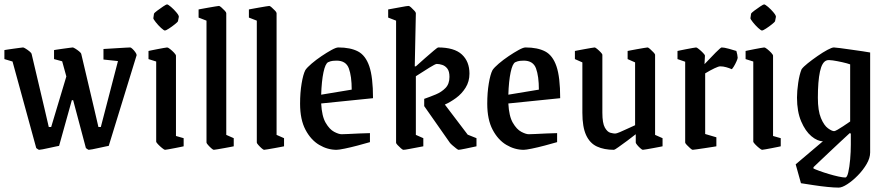

<svg xmlns="http://www.w3.org/2000/svg" viewBox="-22 -673 4036 874"><path d="M156 9Q154 9 148.5 5Q143 1 143 1L35 -393L-2 -404V-445Q-2 -445 9.5 -447Q21 -449 37 -451Q53 -453 66.5 -455Q80 -457 83 -457Q86 -457 95 -451.5Q104 -446 112.5 -439Q121 -432 122 -427L180 -181L200 -95H211L280 -325L261 -394L224 -404V-445Q224 -445 235.5 -447Q247 -449 263 -451Q279 -453 292.5 -455Q306 -457 309 -457Q312 -457 321 -451.5Q330 -446 338.5 -439Q347 -432 348 -427L406 -181L426 -95H437L515 -395L449 -402V-450Q449 -450 466.5 -451Q484 -452 507 -453.5Q530 -455 549 -456Q568 -457 571 -457Q574 -457 581 -450.5Q588 -444 594 -435.5Q600 -427 600 -422L473 -9Q473 -9 460 -6.5Q447 -4 430 0Q413 4 399 6.5Q385 9 382 9Q380 9 374.5 5Q369 1 369 1L311 -217H305L247 -9Q247 -9 234 -6.5Q221 -4 204 0Q187 4 173 6.5Q159 9 156 9Z M679 -611Q680 -614 693 -624Q706 -634 720.5 -643.5Q735 -653 738 -653Q743 -653 756.5 -641.5Q770 -630 781.5 -616Q793 -602 792 -596L788 -576Q787 -573 774 -562.5Q761 -552 747 -543Q733 -534 729 -534Q724 -534 711 -546Q698 -558 687 -572Q676 -586 676 -590ZM729 9Q726 9 716 1Q706 -7 697.5 -16Q689 -25 689 -28V-393L654 -404V-441Q654 -441 665.5 -443.5Q677 -446 693 -449Q709 -452 722.5 -454.5Q736 -457 739 -457Q743 -457 752.5 -449.5Q762 -442 770.5 -433Q779 -424 779 -419V-54L814 -44V-7Q814 -7 802.5 -4.5Q791 -2 775 1Q759 4 745.5 6.5Q732 9 729 9Z M951 9Q948 9 940 2Q932 -5 925 -13Q918 -21 918 -24V-579L882 -593V-630Q882 -630 895 -632.5Q908 -635 925.5 -638Q943 -641 957.5 -643.5Q972 -646 975 -646Q978 -646 986 -639Q994 -632 1001 -624.5Q1008 -617 1008 -613V-59L1042 -44V-7Q1042 -7 1029.5 -4.5Q1017 -2 1000 1Q983 4 968.5 6.5Q954 9 951 9Z M1180 9Q1177 9 1169 2Q1161 -5 1154 -13Q1147 -21 1147 -24V-579L1111 -593V-630Q1111 -630 1124 -632.5Q1137 -635 1154.5 -638Q1172 -641 1186.5 -643.5Q1201 -646 1204 -646Q1207 -646 1215 -639Q1223 -632 1230 -624.5Q1237 -617 1237 -613V-59L1271 -44V-7Q1271 -7 1258.5 -4.5Q1246 -2 1229 1Q1212 4 1197.5 6.5Q1183 9 1180 9Z M1662 -26Q1638 -19 1606 -10.5Q1574 -2 1547 3.5Q1520 9 1510 9Q1469 9 1431 -13.5Q1393 -36 1368.5 -82.5Q1344 -129 1344 -201Q1344 -251 1351 -293Q1358 -335 1368 -354Q1376 -366 1396.5 -383.5Q1417 -401 1441.5 -417.5Q1466 -434 1487 -445.5Q1508 -457 1518 -457Q1573 -457 1607.5 -439Q1642 -421 1659 -371.5Q1676 -322 1676 -226L1440 -202Q1443 -144 1460.5 -114Q1478 -84 1499 -73Q1520 -62 1533 -62Q1539 -62 1562.5 -63Q1586 -64 1614.5 -65.5Q1643 -67 1662 -67ZM1472 -390Q1459 -384 1450.5 -344Q1442 -304 1440 -242L1579 -265Q1579 -326 1566 -361.5Q1553 -397 1510 -397Q1502 -397 1492.5 -396Q1483 -395 1472 -390Z M2065 9Q2063 9 2054.5 2.5Q2046 -4 2037.5 -11.5Q2029 -19 2026 -23L1909 -190V-223Q1935 -232 1961.5 -243Q1988 -254 2006 -272.5Q2024 -291 2024 -323Q2024 -348 2014.5 -360.5Q2005 -373 1991.5 -377.5Q1978 -382 1966 -382Q1960 -382 1932.5 -365Q1905 -348 1871 -326V-59L1905 -44V-7Q1862 1 1841.5 5Q1821 9 1814 9Q1811 9 1803 2Q1795 -5 1788 -12.5Q1781 -20 1781 -23V-579L1745 -593V-630Q1774 -635 1802.5 -640.5Q1831 -646 1838 -646Q1842 -646 1849.5 -639Q1857 -632 1864 -624.5Q1871 -617 1871 -613L1866 -371H1871Q1890 -388 1912.5 -408Q1935 -428 1952.5 -442.5Q1970 -457 1972 -457Q2046 -457 2080.5 -425Q2115 -393 2115 -338Q2115 -302 2097.5 -274Q2080 -246 2054 -227Q2028 -208 2003 -197L2107 -60L2147 -44V-7Q2124 -2 2097.5 3.5Q2071 9 2065 9Z M2514 -26Q2490 -19 2458 -10.5Q2426 -2 2399 3.5Q2372 9 2362 9Q2321 9 2283 -13.5Q2245 -36 2220.5 -82.5Q2196 -129 2196 -201Q2196 -251 2203 -293Q2210 -335 2220 -354Q2228 -366 2248.5 -383.5Q2269 -401 2293.5 -417.5Q2318 -434 2339 -445.5Q2360 -457 2370 -457Q2425 -457 2459.5 -439Q2494 -421 2511 -371.5Q2528 -322 2528 -226L2292 -202Q2295 -144 2312.5 -114Q2330 -84 2351 -73Q2372 -62 2385 -62Q2391 -62 2414.5 -63Q2438 -64 2466.5 -65.5Q2495 -67 2514 -67ZM2324 -390Q2311 -384 2302.5 -344Q2294 -304 2292 -242L2431 -265Q2431 -326 2418 -361.5Q2405 -397 2362 -397Q2354 -397 2344.5 -396Q2335 -395 2324 -390Z M2773 9Q2728 9 2695.5 -6Q2663 -21 2646 -58Q2629 -95 2629 -160V-389L2595 -404V-441Q2595 -441 2607.5 -443.5Q2620 -446 2637 -449Q2654 -452 2668 -454.5Q2682 -457 2685 -457Q2688 -457 2696.5 -450Q2705 -443 2712.5 -435Q2720 -427 2720 -424V-160Q2720 -112 2731.5 -92Q2743 -72 2757 -68.5Q2771 -65 2778 -65Q2784 -65 2799.5 -71.5Q2815 -78 2834 -87Q2853 -96 2869 -103V-389L2835 -404V-441Q2835 -441 2847.5 -443.5Q2860 -446 2877 -449Q2894 -452 2908.5 -454.5Q2923 -457 2926 -457Q2929 -457 2937 -450Q2945 -443 2952.5 -435Q2960 -427 2960 -424V-59L2994 -44V-7Q2994 -7 2981.5 -4.5Q2969 -2 2952.5 1Q2936 4 2921.5 6.5Q2907 9 2904 9Q2901 9 2893 2Q2885 -5 2878.5 -13Q2872 -21 2872 -24V-62Q2856 -49 2833.5 -32.5Q2811 -16 2793.5 -3.5Q2776 9 2773 9Z M3131 9Q3128 9 3120 2Q3112 -5 3104.5 -13Q3097 -21 3097 -24V-392L3062 -404V-441Q3062 -441 3073.5 -443.5Q3085 -446 3101 -449Q3117 -452 3130.5 -454.5Q3144 -457 3147 -457Q3150 -457 3160 -449Q3170 -441 3178.5 -432Q3187 -423 3187 -420L3185 -381Q3212 -410 3235.5 -433.5Q3259 -457 3263 -457Q3274 -457 3296 -451Q3318 -445 3330 -441Q3332 -435 3334 -425Q3336 -415 3336 -410Q3336 -406 3330.5 -393.5Q3325 -381 3318.5 -370.5Q3312 -360 3309 -358Q3298 -363 3284 -367Q3270 -371 3256 -371Q3249 -371 3230 -362Q3211 -353 3188 -339V-63L3239 -48V-7Q3239 -7 3224 -4.5Q3209 -2 3188.5 1Q3168 4 3151 6.5Q3134 9 3131 9Z M3397 -611Q3398 -614 3411 -624Q3424 -634 3438.5 -643.5Q3453 -653 3456 -653Q3461 -653 3474.5 -641.5Q3488 -630 3499.5 -616Q3511 -602 3510 -596L3506 -576Q3505 -573 3492 -562.5Q3479 -552 3465 -543Q3451 -534 3447 -534Q3442 -534 3429 -546Q3416 -558 3405 -572Q3394 -586 3394 -590ZM3447 9Q3444 9 3434 1Q3424 -7 3415.5 -16Q3407 -25 3407 -28V-393L3372 -404V-441Q3372 -441 3383.5 -443.5Q3395 -446 3411 -449Q3427 -452 3440.5 -454.5Q3454 -457 3457 -457Q3461 -457 3470.5 -449.5Q3480 -442 3488.5 -433Q3497 -424 3497 -419V-54L3532 -44V-7Q3532 -7 3520.5 -4.5Q3509 -2 3493 1Q3477 4 3463.5 6.5Q3450 9 3447 9Z M3796 181Q3776 181 3745.5 178Q3715 175 3682.5 170Q3650 165 3624 161L3600 75L3724 -30Q3699 -30 3671.5 -53Q3644 -76 3625 -120.5Q3606 -165 3606 -229Q3606 -258 3611.5 -296Q3617 -334 3627 -358Q3635 -369 3655 -385Q3675 -401 3699.5 -418Q3724 -435 3744.5 -446Q3765 -457 3774 -457Q3780 -457 3802.5 -454Q3825 -451 3853 -447Q3881 -443 3905.5 -439.5Q3930 -436 3939 -434V21Q3939 46 3923 73.5Q3907 101 3883 125.5Q3859 150 3835 165.5Q3811 181 3796 181ZM3775 -76Q3779 -76 3790.5 -82.5Q3802 -89 3815.5 -98Q3829 -107 3838.5 -113.5Q3848 -120 3848 -120V-380Q3834 -385 3811.5 -390Q3789 -395 3769 -398Q3749 -401 3741 -398Q3720 -391 3710.5 -347Q3701 -303 3701 -228Q3701 -169 3715 -135.5Q3729 -102 3747 -89Q3765 -76 3775 -76ZM3826 135Q3834 135 3839.5 111Q3845 87 3848 52.5Q3851 18 3851 -15V-65L3846 -67Q3830 -52 3806.5 -30.5Q3783 -9 3758.5 14.5Q3734 38 3713 57.5Q3692 77 3681 88V94Q3689 98 3708 105Q3727 112 3750.5 119Q3774 126 3794.5 130.5Q3815 135 3826 135Z"/></svg>

Font: Grenze Gotisch
Style: Regular
Weight: 400
Designer: Renata Polastri
Foundry: Omnibus-Type
Version: Version 1.001